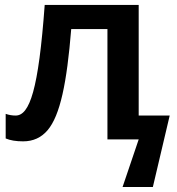

<svg xmlns="http://www.w3.org/2000/svg" viewBox="-20 -562 714 774"><path d="M539.1 -542H160.2C135.3 -200.7 99.6 -96.2 43 -96.2C28.8 -96.2 15.6 -98.6 2.9 -103V-3.9C21 3.9 44.4 7.8 73.2 7.8C113.8 7.8 146.5 -7.3 171.9 -37.1C222.7 -97.2 249.5 -228 267.1 -444.8H413.1V0H539.1L474.1 191.9H596.2L664.1 -96.2H539.1Z"/></svg>

Font: Noto Reveo Sans
Style: Regular
Weight: 600
Designer: Monotype Design Team
Foundry: Monotype Imaging Inc.
Version: Version 2.007